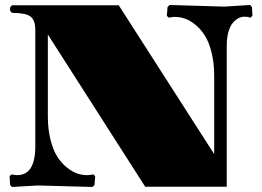

<svg xmlns="http://www.w3.org/2000/svg" viewBox="-20 -741 1040 762"><path d="M169.9 -279.8Q169.9 -228 180.4 -186.5Q190.9 -145 207.3 -119.4Q223.6 -93.8 244.9 -76.7Q266.1 -59.6 285.9 -52.7Q305.7 -45.9 324.2 -45.9Q338.4 -45.9 350.1 -48.8L357.9 -42L355 -6.8L347.2 1L129.9 -4.9L27.8 1L20 -6.8L18.1 -42L25.9 -48.8Q40.5 -45.9 47.9 -45.9Q120.1 -45.9 120.1 -160.2V-622.1Q120.1 -661.6 100.6 -675.8Q81.1 -689.9 27.8 -689.9L20 -698.2V-711.9L27.8 -720.2H451.2L829.1 -130.9H830.1V-439.9Q830.1 -491.7 819.6 -533.2Q809.1 -574.7 792.7 -600.3Q776.4 -626 755.1 -643.1Q733.9 -660.2 714.1 -667Q694.3 -673.8 675.8 -673.8H667L649.9 -670.9L642.1 -678.2L645 -712.9L652.8 -721.2L870.1 -714.8L972.2 -721.2L980 -712.9L981.9 -678.2L974.1 -670.9Q963.9 -674.8 950.2 -674.8Q939 -674.8 927.7 -669.4Q916.5 -664.1 905.3 -651.9Q894 -639.6 887 -616Q879.9 -592.3 879.9 -560.1V0H830.1H556.2L169.9 -604Z"/></svg>

Font: Yokawerad
Style: Regular
Weight: 500
Designer: gluk
Foundry: gluk
Version: Version 0.79